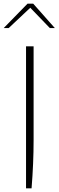

<svg xmlns="http://www.w3.org/2000/svg" viewBox="-55 -783 317 1040"><path d="M86 -532H127V-24Q127 101 116 237H86ZM94 -763H125L242 -631H215L109 -741L-8 -631H-35Z"/></svg>

Font: Exo ExtraLight
Style: Regular
Weight: 275
Designer: Natanael Gama
Foundry: Natanael Gama
Version: Version 1.500; ttfautohint (v1.6)